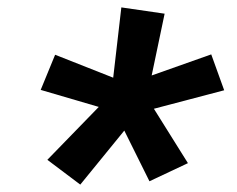

<svg xmlns="http://www.w3.org/2000/svg" viewBox="-20 -771 640 519"><path d="M197 -272 108 -339 247 -482 90 -528 129 -623 286 -561 308 -751 425 -734 390 -567 551 -624 586 -527 396 -477 488 -330 384 -281 316 -418Z"/></svg>

Font: Iosevka Aile Oblique
Style: Bold
Weight: 700
Italic angle: -9°
Designer: Belleve Invis
Foundry: Belleve Invis
Version: Version 31.1.0; ttfautohint (v1.8.4)